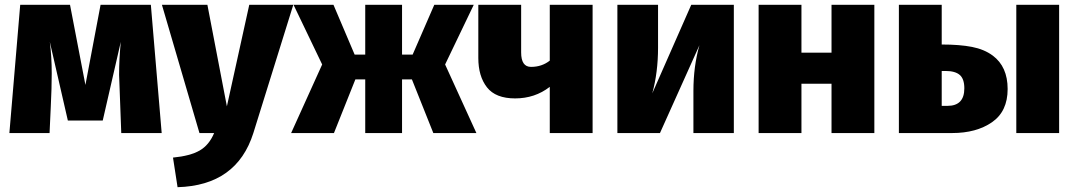

<svg xmlns="http://www.w3.org/2000/svg" viewBox="-20 -553 4474 798"><path d="M652 0H484L475 -242Q475 -308 482 -379L407 -52H262L187 -379Q195 -318 195 -248Q195 -214 194 -183Q193 -152 191 -108.5Q189 -65 186 0H19L64 -533H271L335 -200L398 -533H607Z M718 225 699 102Q771 95 810 72.5Q849 50 870 0H809L653 -533H842L923 -111L1016 -533H1199L1033 0Q964 218 718 225Z M1960 0H1781L1692 -223H1651V0H1498V-223H1457L1368 0H1190L1319 -285L1200 -533H1366L1454 -326H1498V-533H1651V-326H1695L1785 -533H1949L1830 -285Z M2443 0H2265V-192Q2203 -144 2121 -144Q2040 -144 2004 -190Q1968 -236 1968 -312V-533H2146V-335Q2146 -275 2187 -275Q2232 -275 2265 -301V-533H2443Z M3030 0H2862V-175Q2862 -277 2887 -365L2723 0H2546V-533H2715V-355Q2715 -252 2691 -165L2853 -533H3030Z M3614 0H3436V-205H3311V0H3133V-533H3311V-334H3436V-533H3614Z M3937 0H3716V-533H3894V-368Q3969 -368 4020 -358Q4071 -348 4106 -322Q4168 -276 4168 -183Q4168 -90 4103 -45Q4038 0 3937 0ZM4382 0H4204V-533H4382ZM3918 -113Q3988 -113 3988 -186Q3988 -225 3969 -241.5Q3950 -258 3910 -258H3894V-113Z"/></svg>

Font: Trujillo ExtraBold
Style: Regular
Weight: 800
Designer: Fira Sans original fonts by bBox Type GmbH, Carrois Corporate GbR, & Edenspiekermann AG / Changes by Cristiano Sobral
Foundry: Fira Sans original fonts by bBox Type GmbH, Carrois Corporate GbR, & Edenspiekermann AG / Changes by Cristiano Sobral
Version: Version 4.301;July 28, 2020;FontCreator 13.0.0.2655 64-bit